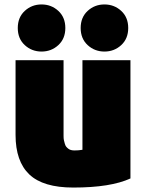

<svg xmlns="http://www.w3.org/2000/svg" viewBox="-20 -818 657 864"><path d="M567 -15Q478 26 310 26Q174 26 112 -33Q50 -92 50 -211V-547H266V-278Q266 -269 266 -252.5Q266 -236 266 -228Q266 -220 266 -207Q266 -194 267.5 -187.5Q269 -181 271.5 -172Q274 -163 277.5 -158.5Q281 -154 286.5 -149.5Q292 -145 299 -143Q306 -141 316 -141Q334 -141 351 -144V-547H567ZM242.5 -769Q274 -740 274 -692Q274 -644 242.5 -615Q211 -586 167 -586Q123 -586 91.5 -615Q60 -644 60 -692Q60 -740 91.5 -769Q123 -798 167 -798Q211 -798 242.5 -769ZM525.5 -769Q557 -740 557 -692Q557 -644 525.5 -615Q494 -586 450 -586Q406 -586 374.5 -615Q343 -644 343 -692Q343 -740 374.5 -769Q406 -798 450 -798Q494 -798 525.5 -769Z"/></svg>

Font: Repo
Style: ExtraBlack
Weight: 1000
Designer: Stefan Peev
Foundry: Context Ltd
Version: Version 001.000